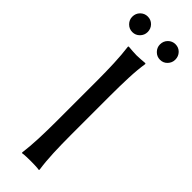

<svg xmlns="http://www.w3.org/2000/svg" viewBox="-283 -860 878 878"><g transform="rotate(45 156.0 -421.5)"><path d="M110.4 -471.7Q110.4 -531.2 108.2 -584.7Q106 -638.2 100.1 -683.6L102.1 -687Q111.3 -686 128.9 -684.8Q146.5 -683.6 155.8 -683.6Q165 -683.6 182.6 -684.8Q200.2 -686 210 -687L212.4 -683.6Q205.6 -641.1 203.4 -586.2Q201.2 -531.2 201.2 -471.7V-212.4Q201.2 -152.8 203.4 -99.1Q205.6 -45.4 212.4 0L210 2.9Q200.2 1 182.6 0.5Q165 0 155.8 0Q146.5 0 128.9 0.5Q111.3 1 102.1 2.9L100.1 0Q106 -43.5 108.2 -98.1Q110.4 -152.8 110.4 -212.4ZM17.1 -794.9Q17.1 -816.4 31.7 -831.1Q46.4 -845.7 66.9 -845.7Q87.9 -845.7 102.3 -831.1Q116.7 -816.4 116.7 -794.9Q116.7 -774.9 102.3 -760Q87.9 -745.1 66.9 -745.1Q46.4 -745.1 31.7 -760Q17.1 -774.9 17.1 -794.9ZM196.3 -794.9Q196.3 -816.4 210.9 -831.1Q225.6 -845.7 246.1 -845.7Q267.1 -845.7 281.2 -831.1Q295.4 -816.4 295.4 -794.9Q295.4 -774.9 281.2 -760Q267.1 -745.1 246.1 -745.1Q225.6 -745.1 210.9 -760Q196.3 -774.9 196.3 -794.9Z"/></g></svg>

Font: Kurinto Seri
Style: Regular
Weight: 400
Designer: Kurinto was developed by Clint Goss from a range of fonts that are compatible with the SIL Open Font License Version 1.1
Foundry: Clinton F. Goss
Version: Version 2.196; July 25, 2020